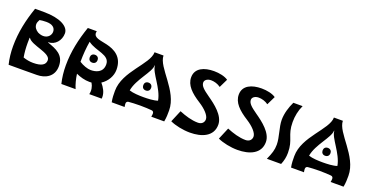

<svg xmlns="http://www.w3.org/2000/svg" viewBox="-28 -1444 4217 2179"><g transform="rotate(20 2080.0 -355.0)"><path d="M406 -390C405 -390 405 -390 404 -391V-394C486 -394 549 -465 549 -553C549 -635 440 -700 243 -700H135C80 -540 45 -384 45 -216C45 -142 53 -69 70 0H242C301 -1 359 -1 410 -1C510 -1 612 -51 612 -180C612 -317 510 -354 406 -390ZM417 -524C417 -484 384 -441 327 -441C307 -441 285 -446 260 -458C228 -478 207 -504 207 -542C207 -557 215 -578 226 -597C247 -601 273 -604 307 -604C381 -604 417 -572 417 -524ZM323 -115C281 -115 240 -123 202 -136C192 -191 188 -248 188 -304C188 -326 188 -347 189 -369L193 -370C240 -295 470 -289 470 -200C470 -145 424 -115 323 -115Z M1240 -365C1240 -522 1133 -575 1035 -598C955 -617 877 -619 877 -680C877 -686 878 -693 880 -700H772C717 -540 682 -384 682 -216C682 -142 690 -69 707 0H879C857 -52 842 -110 834 -170C884 -147 941 -131 997 -131C1006 -131 1014 -131 1023 -132C1047 -93 1056 -44 1044 0H1194C1195 -7 1195 -13 1195 -20C1195 -74 1166 -126 1128 -170C1197 -214 1240 -290 1240 -365ZM825 -311C825 -398 832 -483 845 -560L848 -558C946 -484 1110 -500 1110 -382C1110 -281 1022 -262 965 -262C926 -262 870 -282 825 -311ZM953 -442C922 -442 906 -421 906 -395C906 -368 922 -347 953 -347C984 -347 1001 -368 1001 -395C1001 -421 984 -442 953 -442Z M1686 -700H1578C1578 -555 1305 -373 1305 -135C1305 -90 1305 -53 1315 0H1471C1469 -13 1466 -26 1466 -38C1466 -57 1475 -68 1492 -70C1519 -73 1581 -76 1632 -76C1683 -76 1745 -73 1772 -70C1789 -68 1798 -57 1798 -38C1798 -26 1795 -13 1793 0H1949C1959 -53 1959 -90 1959 -135C1959 -373 1686 -555 1686 -700ZM1632 -178C1581 -178 1506 -181 1461 -197C1485 -340 1630 -477 1630 -560H1634C1634 -477 1779 -340 1803 -197C1758 -181 1683 -178 1632 -178ZM1632 -353C1601 -353 1585 -332 1585 -306C1585 -279 1601 -258 1632 -258C1663 -258 1680 -279 1680 -306C1680 -332 1663 -353 1632 -353Z M2458 -688C2419 -716 2350 -730 2287 -730C2169 -730 2065 -687 2065 -576C2065 -481 2138 -410 2252 -338C2326 -291 2386 -230 2386 -184C2386 -147 2360 -117 2312 -117C2237 -117 2157 -142 2084 -172L2024 -29C2085 0 2182 20 2265 20C2409 20 2539 -33 2539 -174C2539 -285 2415 -378 2326 -440C2252 -492 2214 -525 2214 -567C2214 -596 2244 -621 2291 -621C2328 -621 2372 -609 2407 -583Z M3033 -688C2994 -716 2925 -730 2862 -730C2744 -730 2640 -687 2640 -576C2640 -481 2713 -410 2827 -338C2901 -291 2961 -230 2961 -184C2961 -147 2935 -117 2887 -117C2812 -117 2732 -142 2659 -172L2599 -29C2660 0 2757 20 2840 20C2984 20 3114 -33 3114 -174C3114 -285 2990 -378 2901 -440C2827 -492 2789 -525 2789 -567C2789 -596 2819 -621 2866 -621C2903 -621 2947 -609 2982 -583Z M3366 -700C3335 -635 3321 -563 3321 -492C3321 -327 3391 -308 3391 -145C3391 -93 3381 -48 3361 0H3189C3224 -78 3240 -123 3240 -189C3240 -279 3196 -385 3196 -473C3196 -553 3222 -633 3254 -700Z M3852 -700H3744C3744 -555 3471 -373 3471 -135C3471 -90 3471 -53 3481 0H3637C3635 -13 3632 -26 3632 -38C3632 -57 3641 -68 3658 -70C3685 -73 3747 -76 3798 -76C3849 -76 3911 -73 3938 -70C3955 -68 3964 -57 3964 -38C3964 -26 3961 -13 3959 0H4115C4125 -53 4125 -90 4125 -135C4125 -373 3852 -555 3852 -700ZM3798 -178C3747 -178 3672 -181 3627 -197C3651 -340 3796 -477 3796 -560H3800C3800 -477 3945 -340 3969 -197C3924 -181 3849 -178 3798 -178ZM3798 -353C3767 -353 3751 -332 3751 -306C3751 -279 3767 -258 3798 -258C3829 -258 3846 -279 3846 -306C3846 -332 3829 -353 3798 -353Z"/></g></svg>

Font: Brassia
Style: Regular
Weight: 400
Designer: Ariel Martín Pérez
Foundry: Tunera Type Foundry
Version: Version 1.600;hotconv 1.0.109;makeotfexe 2.5.65596